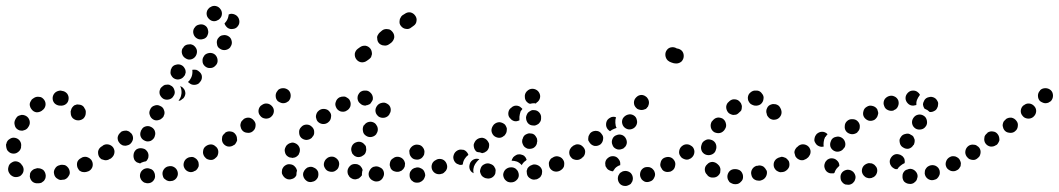

<svg xmlns="http://www.w3.org/2000/svg" viewBox="-27 -582 3519 638"><path d="M111 25Q115 22 119 19Q122 15 124 10Q125 6 125 1Q124 -10 117 -17Q109 -23 99 -23H96Q91 -22 86 -20Q82 -18 78 -14Q75 -11 73 -6Q72 -1 72 4Q73 14 80 21Q88 28 99 27H101Q106 27 111 25ZM201 3Q207 -5 204 -15Q203 -20 200 -24Q197 -28 193 -31Q189 -34 184 -34Q179 -35 174 -34L171 -33Q161 -31 156 -22Q150 -13 153 -3Q154 2 157 6Q160 10 164 12Q168 15 173 16Q178 16 183 15H186Q196 12 201 3ZM12 2Q16 5 21 6Q26 7 31 6Q36 5 40 3Q44 0 47 -4Q50 -8 51 -13Q52 -18 51 -23Q50 -28 47 -32Q47 -33 46 -33Q41 -42 31 -45Q21 -48 12 -42Q3 -37 1 -27Q-2 -17 3 -8Q4 -6 5 -5Q8 0 12 2ZM280 -27Q283 -37 279 -46Q277 -51 273 -54Q270 -57 265 -59Q261 -61 256 -61Q251 -61 246 -59L243 -57Q234 -53 230 -44Q227 -34 231 -24Q233 -20 236 -16Q240 -13 245 -11Q249 -10 254 -10Q259 -10 264 -12L267 -13Q276 -17 280 -27ZM351 -71Q353 -82 347 -90Q341 -99 331 -100Q321 -102 312 -96L310 -95Q301 -89 299 -79Q298 -68 303 -60Q306 -56 310 -53Q315 -51 320 -50Q324 -49 329 -50Q334 -51 338 -54L341 -55Q349 -61 351 -71ZM-6 -92Q-5 -87 -3 -83Q0 -79 4 -76Q8 -73 13 -72Q24 -70 32 -76Q41 -82 43 -92V-95Q45 -105 39 -114Q33 -122 23 -124Q13 -126 5 -120Q-4 -115 -6 -104L-7 -102Q-7 -97 -6 -92ZM22 -166Q24 -156 33 -151Q38 -148 43 -148Q48 -147 52 -149Q57 -150 61 -153Q65 -156 67 -160L69 -163Q74 -172 71 -182Q68 -192 59 -197Q55 -199 50 -200Q45 -201 40 -199Q35 -198 31 -195Q28 -192 25 -187L24 -185Q19 -176 22 -166ZM254 -222Q252 -227 248 -230Q244 -233 239 -234Q234 -235 229 -235Q225 -234 220 -232Q216 -229 213 -225Q210 -221 209 -216Q207 -212 208 -207Q208 -196 215 -189Q223 -182 233 -182Q243 -182 251 -189Q258 -197 258 -207Q258 -210 258 -213Q257 -218 254 -222ZM76 -247Q73 -243 72 -238Q71 -233 73 -228Q74 -224 77 -220Q83 -211 93 -209Q103 -208 112 -214Q113 -215 113 -215Q122 -221 124 -231Q126 -241 120 -250Q117 -254 113 -257Q109 -260 104 -260Q99 -261 94 -260Q89 -259 85 -256Q84 -255 82 -254Q78 -252 76 -247ZM157 -275Q149 -268 148 -258Q147 -247 154 -239Q161 -232 171 -231Q172 -231 173 -231Q184 -230 192 -236Q200 -242 201 -253Q202 -263 196 -271Q189 -279 179 -280Q177 -281 175 -281Q165 -281 157 -275Z M474 25Q483 21 487 11Q489 6 488 1Q488 -4 486 -8Q484 -13 481 -16Q477 -20 472 -21Q472 -21 472 -21Q463 -25 453 -21Q444 -17 440 -8Q438 -3 438 2Q438 7 440 11Q442 16 445 19Q449 23 453 25Q454 25 454 25Q464 29 474 25ZM561 7Q566 -2 563 -12Q560 -22 551 -27Q542 -32 532 -29H531Q521 -26 516 -17Q511 -8 514 2Q515 7 518 11Q522 14 526 17Q530 19 535 20Q540 20 545 19H546Q556 16 561 7ZM628 -20Q631 -24 633 -29Q634 -34 633 -39Q633 -44 630 -48Q628 -52 624 -55Q620 -58 615 -60Q611 -61 606 -60Q601 -60 596 -57Q587 -52 584 -42Q581 -32 586 -23Q591 -14 601 -11Q611 -8 620 -14H621Q625 -16 628 -20ZM427 -43Q423 -46 420 -50Q418 -54 417 -59Q416 -64 417 -69V-70Q419 -80 427 -86Q436 -91 446 -89Q451 -88 455 -86Q459 -83 462 -79Q465 -75 466 -70Q467 -65 466 -60V-59Q465 -55 463 -52Q461 -48 458 -46Q451 -45 444 -42Q441 -41 439 -39Q438 -39 437 -39Q437 -39 436 -40Q431 -41 427 -43ZM698 -73Q699 -83 693 -91Q687 -100 677 -102Q667 -103 658 -97Q649 -91 648 -81Q646 -71 652 -62Q655 -58 659 -55Q663 -53 668 -52Q673 -51 678 -52Q683 -53 687 -56Q696 -62 698 -73ZM353 -73Q355 -83 349 -92Q343 -100 333 -102Q323 -104 314 -98V-97Q305 -92 303 -81Q302 -71 308 -63Q313 -54 324 -52Q334 -51 342 -57H343Q351 -63 353 -73ZM415 -120Q416 -130 410 -138Q406 -142 402 -145Q398 -147 393 -148Q388 -148 383 -147Q378 -146 374 -143V-142Q366 -136 364 -126Q363 -115 370 -107Q373 -103 377 -101Q381 -98 386 -98Q391 -97 396 -99Q401 -100 405 -103Q413 -110 415 -120ZM441 -127Q445 -118 455 -114Q459 -112 464 -112Q469 -112 474 -114Q478 -116 482 -120Q485 -123 487 -128V-129Q491 -138 487 -148Q483 -157 473 -161Q469 -163 464 -163Q459 -163 454 -161Q449 -159 446 -155Q443 -151 441 -147V-146Q437 -136 441 -127ZM471 -199Q474 -189 484 -184Q488 -182 493 -182Q498 -182 503 -184Q507 -185 511 -189Q515 -192 517 -196V-197Q522 -206 518 -216Q515 -226 505 -230Q496 -235 486 -231Q476 -228 472 -218Q467 -208 471 -199ZM577 -293Q580 -292 582 -289Q589 -282 589 -271Q588 -261 581 -254H580Q577 -251 574 -249Q570 -247 566 -247Q569 -250 570 -254H571Q575 -262 576 -271Q577 -281 574 -290Q573 -293 572 -296Q572 -296 572 -296Q575 -295 577 -293ZM504 -268Q508 -258 517 -253Q526 -249 536 -252Q546 -255 550 -264L551 -265Q556 -274 552 -284Q549 -294 540 -298Q536 -301 531 -301Q526 -301 521 -300Q516 -298 513 -295Q509 -292 506 -288V-287Q501 -278 504 -268ZM644 -326Q644 -315 636 -308V-307Q629 -300 618 -300Q608 -300 601 -307Q600 -308 599 -308Q599 -309 598 -310Q603 -314 606 -320Q611 -328 612 -337Q613 -343 612 -350Q618 -351 625 -350Q631 -348 636 -343Q644 -336 644 -326ZM540 -346Q539 -341 540 -336Q542 -331 545 -327Q548 -323 552 -321Q561 -316 571 -319Q581 -322 586 -331H587Q589 -336 590 -341Q590 -346 589 -350Q587 -355 584 -359Q581 -363 577 -365Q568 -370 558 -367Q548 -365 543 -356V-355Q540 -351 540 -346ZM696 -383Q695 -393 688 -400Q680 -407 669 -406Q659 -405 652 -398V-397Q645 -389 646 -379Q646 -369 654 -362Q662 -355 672 -356Q682 -356 689 -364L690 -365Q697 -372 696 -383ZM578 -403Q581 -393 590 -388Q599 -382 609 -385Q619 -388 624 -397Q629 -406 627 -416Q624 -426 615 -432Q611 -434 606 -435Q601 -435 596 -434Q591 -433 587 -430Q583 -427 581 -422H580Q575 -413 578 -403ZM743 -445Q741 -456 733 -461Q724 -467 714 -465Q704 -464 698 -455L697 -454Q692 -446 694 -436Q695 -425 704 -420Q713 -414 723 -416Q733 -418 739 -426V-427Q745 -435 743 -445ZM616 -469Q619 -459 628 -454Q637 -449 647 -452Q657 -454 662 -463V-464Q667 -473 664 -483Q662 -493 653 -498Q644 -503 634 -500Q624 -498 619 -489L618 -488Q613 -479 616 -469ZM758 -531Q749 -537 739 -536Q737 -535 736 -535Q734 -534 733 -534Q732 -531 732 -528Q730 -518 724 -510Q722 -507 719 -504Q722 -495 730 -489Q738 -484 748 -486Q758 -487 764 -496Q770 -504 768 -515Q766 -525 758 -531ZM664 -551Q661 -547 660 -542Q659 -537 660 -532Q661 -527 664 -523Q667 -519 671 -516Q675 -513 680 -512Q684 -511 689 -512Q694 -513 698 -516H699Q703 -519 706 -523Q709 -527 710 -532Q711 -537 710 -542Q709 -547 706 -551Q700 -560 690 -562Q680 -564 672 -558H671Q667 -555 664 -551Z M695 -63Q697 -67 698 -72Q699 -77 698 -82Q697 -87 694 -91Q691 -95 687 -97Q683 -100 678 -101Q673 -102 668 -100Q663 -99 659 -96Q654 -93 652 -89Q649 -85 648 -80Q648 -75 649 -70Q650 -65 653 -61Q656 -57 660 -54Q664 -52 669 -51Q674 -50 679 -51Q683 -52 687 -55L688 -56Q692 -59 695 -63ZM757 -107Q760 -112 761 -116Q761 -121 760 -126Q759 -131 756 -135Q750 -144 740 -145Q730 -147 721 -141V-140Q717 -137 714 -133Q711 -129 711 -124Q710 -119 711 -114Q712 -109 715 -105Q721 -97 731 -95Q742 -94 750 -100H751Q755 -103 757 -107ZM822 -162Q824 -173 817 -181Q811 -189 801 -191Q791 -192 782 -186V-185Q778 -182 775 -178Q773 -174 772 -169Q771 -164 773 -159Q774 -154 777 -150Q783 -142 793 -141Q804 -139 812 -145L813 -146Q821 -152 822 -162ZM883 -211Q884 -221 877 -229Q870 -237 860 -238Q850 -239 842 -232H841Q833 -225 832 -215Q831 -205 838 -197Q844 -189 855 -188Q865 -187 873 -193L874 -194Q882 -201 883 -211ZM939 -264Q939 -275 932 -282Q924 -289 914 -289Q903 -289 896 -282V-281Q889 -274 889 -264Q889 -253 896 -246Q900 -243 905 -241Q909 -239 914 -239Q919 -239 924 -241Q928 -243 932 -246Q939 -254 939 -264Z M1023 16Q1027 12 1029 8Q1031 3 1031 -2Q1031 -7 1030 -11Q1026 -21 1016 -25Q1007 -30 997 -26H996Q992 -24 988 -20Q985 -17 983 -13Q980 -8 980 -3Q980 2 982 7Q986 16 995 21Q1004 25 1014 21H1015Q1020 19 1023 16ZM1246 7Q1251 -2 1248 -12Q1245 -22 1235 -26Q1226 -31 1216 -28H1215Q1206 -25 1201 -15Q1196 -6 1199 4Q1203 14 1212 18Q1221 23 1231 20H1232Q1242 16 1246 7ZM942 13Q937 15 932 14Q928 14 923 11Q919 9 916 5Q915 4 915 4Q912 0 910 -5Q909 -10 910 -15Q910 -20 913 -24Q915 -28 919 -31Q928 -38 938 -36Q948 -35 954 -27Q955 -26 955 -26Q956 -24 958 -21Q959 -18 960 -15Q958 -9 958 -3Q958 -2 958 0Q957 2 955 5Q953 7 951 9Q947 12 942 13ZM1155 14Q1150 14 1146 13Q1141 11 1137 8Q1133 5 1131 0Q1131 -1 1130 -1Q1126 -11 1129 -20Q1133 -30 1142 -35Q1147 -37 1152 -37Q1157 -37 1161 -36Q1166 -34 1170 -31Q1173 -27 1176 -23Q1176 -23 1176 -23Q1176 -21 1177 -20Q1177 -19 1178 -17Q1176 -12 1176 -7Q1175 -4 1176 0Q1174 3 1171 6Q1168 9 1165 11Q1160 13 1155 14ZM1313 -20Q1316 -24 1318 -29Q1319 -34 1319 -39Q1318 -44 1316 -48Q1311 -57 1301 -60Q1291 -63 1282 -58L1281 -57Q1277 -55 1273 -51Q1270 -47 1269 -42Q1268 -38 1268 -33Q1269 -28 1271 -23Q1276 -14 1286 -12Q1296 -9 1305 -14H1306Q1310 -17 1313 -20ZM1099 -30Q1102 -40 1097 -49Q1091 -58 1081 -61Q1071 -63 1062 -58L1061 -57Q1053 -52 1050 -42Q1047 -32 1053 -23Q1058 -14 1068 -12Q1078 -9 1087 -14L1088 -15Q1097 -20 1099 -30ZM1380 -64Q1383 -68 1383 -73Q1384 -78 1383 -82Q1382 -87 1379 -91Q1373 -100 1363 -101Q1353 -103 1344 -97Q1340 -94 1337 -90Q1334 -85 1333 -81Q1333 -76 1334 -71Q1335 -66 1338 -62Q1344 -53 1354 -52Q1364 -50 1373 -56Q1377 -59 1380 -64ZM920 -76Q917 -86 923 -95V-96Q926 -100 930 -103Q934 -106 939 -107Q943 -109 948 -108Q953 -107 958 -104Q966 -99 969 -89Q971 -79 966 -70V-69Q963 -65 959 -62Q955 -59 950 -58Q949 -58 948 -58Q947 -58 946 -57Q944 -58 941 -58Q938 -59 935 -59Q934 -59 933 -60Q932 -60 931 -61Q922 -66 920 -76ZM1140 -86Q1140 -81 1142 -76Q1143 -71 1147 -68Q1150 -64 1155 -62Q1159 -60 1164 -60Q1169 -60 1174 -62Q1178 -64 1182 -67Q1186 -70 1188 -75V-76Q1190 -80 1190 -85Q1190 -90 1189 -95Q1187 -100 1183 -103Q1180 -107 1175 -109Q1166 -113 1156 -109Q1147 -106 1142 -96V-95Q1140 -91 1140 -86ZM967 -142Q967 -131 974 -124Q982 -117 992 -117Q1003 -118 1010 -125V-126Q1018 -133 1017 -144Q1017 -154 1009 -161Q1002 -168 992 -168Q981 -168 974 -160Q966 -152 967 -142ZM1179 -147Q1180 -137 1189 -131Q1198 -125 1208 -127Q1218 -129 1224 -137V-138Q1227 -142 1228 -147Q1229 -152 1228 -157Q1227 -162 1224 -166Q1222 -170 1218 -173Q1209 -179 1199 -177Q1189 -175 1183 -166H1182Q1177 -157 1179 -147ZM1026 -207Q1024 -203 1023 -198Q1022 -193 1024 -188Q1025 -183 1028 -179Q1035 -171 1045 -170Q1055 -169 1063 -175L1064 -176Q1072 -182 1073 -193Q1075 -203 1068 -211Q1062 -219 1051 -220Q1041 -221 1033 -215L1032 -214Q1028 -211 1026 -207ZM1221 -220Q1220 -215 1221 -210Q1222 -205 1225 -201Q1228 -197 1232 -194Q1241 -189 1251 -191Q1261 -193 1267 -202V-203Q1270 -207 1271 -212Q1272 -217 1271 -222Q1270 -227 1267 -231Q1264 -235 1260 -237Q1251 -243 1241 -240Q1231 -238 1225 -229Q1222 -224 1221 -220ZM1089 -244Q1085 -235 1090 -225Q1094 -216 1104 -212Q1114 -209 1123 -213L1124 -214Q1133 -218 1137 -228Q1140 -238 1136 -247Q1134 -252 1130 -255Q1126 -258 1122 -260Q1117 -262 1112 -261Q1107 -261 1103 -259H1102Q1092 -254 1089 -244ZM1210 -247Q1211 -250 1212 -252Q1212 -255 1212 -258Q1211 -268 1203 -275Q1196 -282 1185 -281H1184Q1179 -281 1175 -279Q1170 -277 1167 -273Q1164 -269 1162 -264Q1161 -260 1161 -255Q1162 -244 1170 -238Q1177 -231 1188 -231L1189 -232Q1193 -232 1197 -234Q1201 -235 1204 -238Q1205 -240 1206 -241Q1208 -244 1210 -247Z M1206 -392Q1208 -397 1209 -402Q1209 -407 1208 -411Q1207 -416 1204 -420Q1198 -428 1188 -430Q1177 -431 1169 -425L1162 -420Q1154 -414 1152 -404Q1151 -393 1157 -385Q1163 -377 1173 -375Q1184 -374 1192 -380L1199 -385Q1203 -388 1206 -392ZM1283 -457Q1284 -467 1278 -475Q1275 -479 1271 -482Q1267 -485 1262 -485Q1257 -486 1252 -485Q1247 -484 1243 -481L1236 -475Q1232 -472 1230 -468Q1227 -464 1226 -459Q1226 -454 1227 -449Q1228 -444 1231 -440Q1234 -436 1238 -434Q1243 -431 1248 -431Q1253 -430 1257 -431Q1262 -432 1266 -435L1273 -440Q1281 -447 1283 -457ZM1357 -512Q1359 -522 1352 -531Q1346 -539 1336 -541Q1326 -542 1318 -536L1310 -531Q1306 -528 1304 -523Q1301 -519 1301 -514Q1300 -509 1301 -504Q1302 -500 1305 -496Q1312 -487 1322 -486Q1332 -484 1340 -491L1347 -496Q1356 -502 1357 -512Z M1377 18Q1381 15 1383 10Q1385 6 1386 1Q1386 -4 1384 -9Q1381 -19 1371 -23Q1362 -28 1352 -24H1351Q1346 -22 1342 -19Q1339 -15 1336 -11Q1334 -6 1334 -1Q1334 4 1335 8Q1337 13 1340 17Q1344 20 1348 23Q1353 25 1358 25Q1363 25 1367 24L1369 23Q1374 21 1377 18ZM1689 17Q1697 10 1697 0Q1697 -5 1695 -10Q1694 -14 1690 -18Q1687 -22 1682 -24Q1678 -26 1673 -26H1671Q1661 -26 1653 -19Q1646 -12 1645 -2Q1645 3 1647 8Q1649 13 1652 16Q1656 20 1660 22Q1665 24 1670 24H1671Q1682 24 1689 17ZM1765 9Q1769 7 1771 2Q1774 -2 1774 -7Q1775 -12 1774 -17Q1771 -27 1762 -32Q1753 -37 1743 -35L1742 -34Q1737 -33 1733 -30Q1729 -27 1726 -23Q1724 -18 1723 -14Q1723 -9 1724 -4Q1726 6 1735 11Q1744 17 1754 14H1756Q1761 12 1765 9ZM1606 9Q1616 4 1619 -6Q1620 -11 1620 -16Q1620 -21 1617 -25Q1615 -30 1611 -33Q1607 -36 1603 -37L1601 -38Q1591 -41 1582 -36Q1573 -32 1570 -22Q1568 -17 1568 -12Q1569 -7 1571 -3Q1573 2 1577 5Q1581 8 1586 10H1587Q1597 13 1606 9ZM1451 -11Q1455 -14 1457 -19Q1459 -23 1459 -28Q1459 -33 1457 -38Q1453 -48 1444 -52Q1434 -56 1424 -52L1423 -51Q1413 -47 1409 -38Q1405 -28 1409 -18Q1413 -9 1422 -5Q1432 -1 1442 -5H1443Q1448 -7 1451 -11ZM1546 -7 1544 -8Q1540 -10 1537 -14Q1534 -18 1533 -23Q1532 -28 1533 -33Q1534 -38 1536 -42Q1541 -50 1549 -53Q1557 -56 1566 -53Q1561 -49 1557 -44Q1551 -37 1548 -29Q1545 -20 1546 -11Q1546 -9 1547 -6Q1546 -7 1546 -7Q1546 -7 1546 -7ZM1842 -21Q1845 -24 1847 -29Q1848 -34 1848 -39Q1848 -44 1846 -48Q1841 -58 1832 -61Q1822 -65 1812 -60L1811 -59Q1806 -57 1803 -54Q1800 -50 1798 -45Q1796 -41 1797 -36Q1797 -31 1799 -26Q1803 -17 1813 -13Q1823 -10 1832 -14L1834 -15Q1838 -17 1842 -21ZM1691 -45Q1682 -48 1673 -48Q1674 -51 1675 -54Q1677 -56 1678 -59L1679 -60Q1683 -64 1687 -66Q1691 -69 1696 -69Q1701 -70 1706 -68Q1711 -67 1715 -64Q1718 -61 1720 -58Q1722 -54 1723 -51Q1722 -50 1720 -48Q1712 -43 1707 -34Q1707 -34 1707 -33Q1700 -41 1691 -45ZM1487 -41Q1484 -44 1482 -48Q1477 -58 1481 -68Q1484 -77 1493 -82L1495 -83Q1499 -85 1504 -85Q1509 -85 1514 -84Q1519 -82 1522 -79Q1526 -75 1528 -71Q1529 -70 1529 -69Q1529 -68 1529 -68Q1529 -67 1529 -67Q1522 -62 1517 -54Q1512 -46 1511 -37Q1510 -36 1510 -35Q1507 -34 1503 -34Q1499 -34 1496 -36Q1491 -37 1487 -41ZM1912 -63Q1915 -67 1916 -72Q1917 -77 1916 -82Q1915 -86 1912 -91Q1906 -99 1896 -101Q1886 -103 1877 -97L1876 -96Q1871 -93 1869 -89Q1866 -85 1865 -80Q1864 -75 1865 -70Q1866 -65 1869 -61Q1872 -57 1876 -54Q1880 -52 1885 -51Q1890 -50 1895 -51Q1900 -52 1904 -55L1905 -56Q1909 -59 1912 -63ZM1548 -92Q1547 -96 1547 -101Q1548 -106 1551 -111Q1553 -115 1557 -118L1558 -119Q1567 -125 1577 -124Q1587 -122 1593 -114Q1596 -110 1598 -105Q1599 -100 1598 -95Q1598 -91 1595 -86Q1593 -82 1589 -79L1587 -78Q1585 -76 1582 -75Q1579 -74 1575 -73Q1571 -75 1566 -76Q1562 -76 1559 -77Q1557 -78 1555 -79Q1554 -81 1552 -83Q1549 -87 1548 -92ZM1708 -110Q1709 -105 1711 -101Q1713 -96 1717 -93Q1721 -90 1726 -88Q1736 -86 1745 -90Q1754 -95 1757 -105V-107Q1759 -112 1758 -117Q1758 -122 1755 -126Q1753 -130 1749 -134Q1745 -137 1741 -138Q1736 -139 1731 -139Q1726 -138 1722 -136Q1717 -134 1714 -130Q1711 -126 1710 -121L1709 -120Q1708 -115 1708 -110ZM1655 -140Q1657 -145 1657 -150Q1658 -155 1656 -159Q1654 -164 1651 -168Q1643 -175 1633 -176Q1623 -176 1615 -169L1614 -168Q1607 -160 1606 -150Q1606 -140 1613 -132Q1620 -125 1631 -124Q1641 -124 1648 -131L1650 -132Q1653 -136 1655 -140ZM1727 -173Q1734 -165 1745 -165Q1750 -164 1754 -166Q1759 -168 1763 -171Q1766 -174 1769 -179Q1771 -183 1771 -188V-190Q1772 -200 1765 -208Q1758 -216 1748 -216Q1743 -217 1738 -215Q1734 -213 1730 -210Q1726 -207 1724 -202Q1722 -198 1721 -193V-191Q1721 -181 1727 -173ZM1703 -212Q1706 -216 1709 -220Q1708 -221 1707 -222Q1707 -223 1706 -223Q1702 -227 1698 -229Q1693 -231 1688 -231Q1683 -231 1679 -229Q1674 -227 1671 -223L1669 -222Q1662 -215 1662 -204Q1662 -194 1670 -187Q1673 -183 1678 -181Q1682 -179 1687 -179Q1690 -179 1693 -180Q1697 -181 1699 -182Q1699 -187 1699 -193V-194Q1700 -203 1703 -212ZM1753 -238Q1755 -239 1756 -241Q1758 -242 1760 -244L1761 -245Q1768 -252 1768 -263Q1767 -273 1760 -280Q1752 -287 1742 -287Q1732 -287 1724 -279L1723 -278Q1716 -270 1717 -260Q1717 -250 1724 -243Q1726 -241 1729 -239Q1731 -238 1734 -237Q1741 -239 1749 -239Q1751 -239 1753 -238Z M2060 34Q2065 32 2069 29Q2072 25 2074 21Q2076 16 2076 11Q2076 1 2069 -7Q2061 -14 2051 -14Q2046 -14 2041 -12Q2037 -10 2033 -7Q2030 -3 2028 1Q2026 6 2026 11Q2026 21 2033 29Q2040 36 2051 36Q2056 36 2060 34ZM2147 8Q2152 -1 2148 -11Q2147 -15 2143 -19Q2140 -23 2135 -25Q2131 -27 2126 -27Q2121 -27 2116 -26Q2106 -22 2102 -13Q2098 -3 2101 6Q2103 11 2106 15Q2109 18 2114 21Q2118 23 2123 23Q2128 23 2133 21Q2143 18 2147 8ZM2216 -29Q2219 -40 2214 -48Q2211 -53 2207 -56Q2203 -59 2198 -60Q2193 -61 2188 -60Q2183 -59 2179 -57Q2170 -52 2168 -41Q2165 -31 2171 -23Q2173 -18 2177 -15Q2181 -12 2186 -11Q2191 -10 2196 -11Q2201 -11 2205 -14Q2214 -19 2216 -29ZM1998 -16Q1993 -18 1990 -22Q1987 -26 1985 -30Q1984 -35 1984 -40Q1985 -51 1993 -57Q2001 -64 2012 -63Q2022 -62 2028 -54Q2035 -46 2034 -36Q2034 -35 2034 -35Q2034 -34 2034 -33Q2034 -33 2033 -33Q2024 -30 2017 -23Q2013 -18 2010 -13Q2009 -13 2008 -13Q2008 -13 2007 -13Q2002 -14 1998 -16ZM2280 -73Q2281 -83 2275 -91Q2273 -95 2268 -98Q2264 -101 2259 -102Q2254 -102 2250 -101Q2245 -100 2241 -97H2240Q2232 -91 2230 -81Q2228 -71 2234 -63Q2237 -58 2241 -56Q2246 -53 2251 -52Q2255 -51 2260 -52Q2265 -54 2269 -56V-57Q2278 -63 2280 -73ZM1917 -73Q1919 -83 1913 -91Q1910 -95 1906 -98Q1902 -101 1897 -102Q1892 -103 1887 -102Q1882 -100 1878 -98Q1874 -95 1871 -91Q1868 -86 1867 -81Q1867 -77 1868 -72Q1869 -67 1871 -63Q1877 -54 1888 -52Q1898 -51 1906 -56V-57Q1915 -62 1917 -73ZM2008 -101Q2011 -91 2021 -87Q2025 -85 2030 -85Q2035 -85 2040 -87Q2045 -88 2048 -92Q2052 -95 2054 -100Q2058 -109 2054 -119Q2050 -129 2041 -133Q2031 -137 2022 -133Q2012 -130 2008 -120Q2004 -110 2008 -101ZM1977 -119Q1979 -129 1972 -137Q1966 -146 1956 -147Q1945 -148 1937 -142Q1933 -139 1931 -134Q1928 -130 1928 -125Q1927 -120 1928 -115Q1930 -111 1933 -107Q1939 -99 1949 -97Q1959 -96 1968 -102Q1976 -109 1977 -119ZM1987 -171Q1988 -182 1996 -188Q2000 -191 2005 -193Q2009 -194 2014 -194Q2016 -193 2017 -193Q2019 -193 2020 -192Q2019 -188 2018 -184Q2017 -174 2019 -164Q2020 -160 2022 -157Q2018 -156 2014 -154Q2006 -151 2000 -146Q1998 -148 1996 -149Q1994 -151 1992 -153Q1986 -161 1987 -171ZM2041 -170Q2044 -160 2053 -155Q2062 -150 2072 -153Q2082 -156 2087 -165Q2092 -174 2089 -184Q2087 -194 2078 -199Q2069 -204 2059 -201Q2049 -198 2043 -189Q2038 -180 2041 -170ZM2080 -246Q2079 -241 2080 -236Q2081 -231 2084 -227Q2087 -223 2091 -220Q2095 -218 2100 -217Q2105 -216 2110 -217Q2114 -218 2119 -220Q2123 -223 2125 -227H2126Q2128 -232 2129 -236Q2130 -241 2129 -246Q2128 -251 2125 -255Q2123 -259 2118 -262Q2114 -265 2109 -266Q2105 -267 2100 -266Q2095 -265 2091 -262Q2087 -259 2084 -255Q2081 -251 2080 -246ZM2239 -413Q2245 -406 2245 -396Q2245 -386 2238 -378Q2230 -371 2220 -371Q2212 -371 2205 -374Q2198 -376 2192 -381Q2185 -388 2184 -398Q2183 -408 2189 -416Q2195 -424 2205 -425Q2214 -426 2222 -421Q2232 -420 2239 -413Z M2435 22Q2443 15 2442 4Q2442 -1 2440 -5Q2438 -10 2435 -13Q2431 -17 2427 -18Q2422 -20 2417 -20H2414Q2404 -20 2397 -13Q2390 -5 2390 5Q2390 10 2392 15Q2394 19 2397 23Q2401 26 2406 28Q2410 30 2415 30H2418Q2428 30 2435 22ZM2518 5Q2523 -4 2521 -14Q2519 -18 2516 -22Q2513 -26 2509 -29Q2505 -31 2500 -32Q2495 -33 2490 -31H2487Q2477 -28 2472 -19Q2467 -10 2470 0Q2471 5 2474 9Q2477 13 2481 15Q2486 18 2491 18Q2496 19 2500 18L2503 17Q2513 14 2518 5ZM2343 8Q2354 8 2361 0Q2364 -3 2366 -8Q2367 -13 2367 -18Q2367 -23 2365 -27Q2363 -32 2359 -35Q2359 -36 2358 -36Q2351 -43 2341 -44Q2330 -44 2323 -36Q2315 -29 2315 -19Q2315 -8 2323 -1Q2324 0 2325 2Q2333 9 2343 8ZM2595 -27Q2598 -37 2594 -47Q2591 -51 2588 -54Q2584 -58 2579 -59Q2575 -61 2570 -61Q2565 -60 2560 -58L2558 -57Q2549 -53 2545 -43Q2542 -33 2546 -24Q2549 -19 2552 -16Q2556 -13 2561 -11Q2565 -9 2570 -10Q2575 -10 2580 -12L2582 -13Q2591 -18 2595 -27ZM2661 -63Q2664 -67 2665 -72Q2666 -77 2664 -82Q2663 -86 2661 -91Q2655 -99 2645 -101Q2634 -103 2626 -97L2624 -95Q2620 -93 2617 -88Q2614 -84 2613 -79Q2612 -74 2614 -70Q2615 -65 2617 -61Q2620 -57 2624 -54Q2629 -51 2633 -50Q2638 -49 2643 -50Q2648 -52 2652 -54L2654 -56Q2658 -59 2661 -63ZM2280 -73Q2282 -83 2276 -92Q2273 -96 2269 -98Q2265 -101 2260 -102Q2255 -103 2250 -102Q2245 -101 2241 -98Q2232 -92 2230 -81Q2229 -71 2234 -63Q2237 -59 2242 -56Q2246 -53 2251 -52Q2256 -52 2260 -53Q2265 -54 2269 -56L2270 -57Q2278 -63 2280 -73ZM2306 -78Q2312 -69 2322 -67Q2332 -65 2341 -70Q2350 -75 2352 -85L2353 -88Q2355 -98 2350 -107Q2344 -116 2334 -118Q2324 -121 2315 -115Q2306 -110 2304 -100L2303 -97Q2301 -87 2306 -78ZM2339 -179 2338 -178Q2333 -169 2335 -159Q2337 -149 2346 -143Q2350 -141 2355 -140Q2360 -139 2365 -140Q2370 -141 2374 -144Q2378 -147 2381 -151V-152L2382 -153Q2388 -162 2385 -172Q2383 -182 2374 -188Q2370 -190 2365 -191Q2360 -192 2356 -191Q2351 -190 2347 -187Q2343 -184 2340 -180ZM2563 -228Q2560 -232 2555 -234Q2551 -236 2546 -236Q2541 -237 2536 -235Q2526 -232 2522 -223Q2517 -213 2521 -203Q2521 -203 2521 -202Q2522 -197 2526 -193Q2529 -189 2533 -187Q2537 -185 2542 -184Q2547 -184 2552 -185Q2562 -188 2567 -197Q2572 -206 2569 -216Q2568 -218 2568 -219Q2566 -224 2563 -228ZM2386 -227Q2386 -217 2392 -209Q2395 -205 2400 -203Q2404 -201 2409 -200Q2414 -200 2419 -201Q2424 -203 2427 -206L2429 -208Q2433 -211 2436 -215Q2438 -220 2438 -225Q2439 -230 2437 -234Q2436 -239 2432 -243Q2426 -251 2415 -252Q2405 -253 2397 -246L2395 -244Q2387 -238 2386 -227ZM2467 -275Q2459 -269 2458 -258Q2458 -253 2459 -249Q2461 -244 2464 -240Q2467 -236 2472 -234Q2476 -232 2481 -231Q2482 -231 2482 -231Q2493 -230 2501 -236Q2509 -243 2510 -253Q2512 -263 2505 -271Q2499 -280 2489 -281Q2487 -281 2485 -281Q2475 -282 2467 -275Z M2801 30Q2806 28 2809 24Q2813 20 2814 16Q2816 11 2816 6Q2815 -4 2808 -11Q2800 -18 2790 -18H2789Q2779 -17 2772 -10Q2765 -2 2766 8Q2766 13 2768 18Q2770 22 2774 26Q2777 29 2782 31Q2787 32 2792 32Q2797 32 2801 30ZM3005 28Q3009 27 3013 23Q3017 20 3019 16Q3021 11 3022 6Q3023 -4 3016 -12Q3009 -20 2999 -21H2998Q2993 -21 2989 -19Q2984 -18 2980 -15Q2976 -11 2974 -7Q2972 -3 2972 2Q2971 13 2977 21Q2984 28 2994 29H2995Q3000 30 3005 28ZM3087 11Q3091 7 3093 3Q3096 -2 3096 -7Q3096 -12 3095 -16Q3092 -26 3082 -31Q3073 -35 3063 -32Q3058 -30 3054 -27Q3051 -24 3048 -19Q3046 -15 3046 -10Q3045 -5 3047 0Q3050 9 3059 14Q3069 19 3079 15Q3084 14 3087 11ZM2887 -8Q2890 -18 2885 -27Q2882 -31 2879 -34Q2875 -37 2870 -39Q2865 -40 2860 -40Q2855 -39 2851 -37Q2841 -32 2838 -22Q2835 -12 2840 -3Q2843 2 2847 5Q2850 8 2855 9Q2860 11 2865 10Q2870 10 2874 7H2875Q2884 2 2887 -8ZM2720 -12Q2713 -19 2712 -30Q2712 -35 2714 -40Q2715 -44 2719 -48Q2722 -52 2727 -54Q2731 -56 2736 -56Q2747 -56 2754 -49Q2762 -42 2762 -32Q2762 -32 2762 -31Q2762 -31 2762 -31Q2759 -28 2756 -25Q2749 -18 2746 -8Q2745 -8 2745 -7Q2744 -6 2742 -6Q2740 -6 2738 -6Q2728 -5 2720 -12ZM3160 -22Q3163 -26 3165 -30Q3166 -35 3166 -40Q3165 -45 3163 -49Q3161 -54 3157 -57Q3153 -60 3148 -62Q3144 -63 3139 -63Q3134 -63 3129 -60Q3120 -55 3117 -46Q3113 -36 3118 -26Q3120 -22 3124 -19Q3128 -16 3133 -14Q3137 -13 3142 -13Q3147 -13 3152 -16Q3157 -18 3160 -22ZM2941 -24Q2936 -27 2934 -31Q2931 -35 2930 -40Q2929 -45 2930 -50Q2933 -60 2941 -66Q2950 -72 2960 -69Q2965 -68 2969 -65Q2973 -63 2976 -58Q2979 -54 2979 -50Q2980 -45 2979 -40Q2972 -37 2966 -32Q2959 -27 2955 -20Q2954 -20 2952 -20Q2951 -20 2949 -20Q2945 -21 2941 -24ZM3230 -73Q3232 -83 3226 -91Q3223 -95 3219 -98Q3215 -101 3210 -101Q3205 -102 3200 -101Q3195 -100 3191 -97Q3183 -91 3181 -81Q3179 -71 3185 -62Q3188 -58 3192 -55Q3196 -53 3201 -52Q3206 -51 3211 -52Q3216 -53 3220 -56Q3229 -62 3230 -73ZM2655 -57H2656Q2660 -60 2662 -64Q2665 -68 2666 -73Q2667 -78 2666 -83Q2665 -87 2662 -92Q2656 -100 2646 -102Q2636 -104 2627 -98Q2623 -95 2620 -90Q2617 -86 2616 -81Q2616 -76 2617 -72Q2618 -67 2620 -63Q2626 -54 2637 -52Q2647 -51 2655 -56ZM2732 -96Q2735 -86 2744 -81Q2753 -76 2763 -79Q2773 -82 2778 -91H2779Q2784 -100 2781 -110Q2778 -120 2769 -125Q2760 -130 2750 -127Q2740 -125 2735 -116V-115Q2730 -106 2732 -96ZM2962 -117Q2962 -112 2963 -107Q2964 -102 2967 -98Q2970 -94 2974 -92Q2983 -86 2993 -88Q3003 -91 3008 -100H3009Q3011 -104 3012 -109Q3013 -114 3012 -119Q3010 -124 3008 -128Q3005 -132 3000 -134Q2992 -140 2982 -137Q2971 -135 2966 -126Q2963 -122 2962 -117ZM2723 -136Q2716 -143 2708 -144Q2699 -145 2691 -140Q2686 -137 2684 -133Q2681 -129 2680 -124Q2679 -120 2679 -115Q2680 -110 2683 -106Q2687 -99 2695 -96Q2702 -93 2710 -95Q2709 -102 2710 -110Q2711 -119 2715 -127H2716Q2719 -132 2723 -136ZM2780 -162Q2779 -152 2786 -144Q2793 -137 2804 -136Q2814 -136 2822 -142V-143Q2830 -150 2830 -160Q2831 -170 2824 -178Q2817 -186 2806 -186Q2796 -187 2788 -180Q2780 -173 2780 -162ZM3004 -171Q3006 -161 3015 -155Q3023 -150 3034 -152Q3044 -154 3049 -162L3050 -163Q3055 -171 3053 -181Q3051 -192 3043 -197Q3034 -203 3024 -201Q3014 -199 3008 -190Q3002 -181 3004 -171ZM2842 -212Q2839 -202 2844 -193Q2850 -184 2860 -181Q2870 -179 2879 -184Q2883 -187 2886 -191Q2889 -195 2890 -200Q2892 -205 2891 -209Q2890 -214 2888 -219Q2882 -228 2872 -230Q2862 -233 2853 -227Q2844 -222 2842 -212ZM3044 -247V-248Q3049 -257 3059 -259Q3069 -262 3078 -257Q3082 -255 3085 -251Q3088 -247 3090 -242Q3091 -238 3090 -233Q3090 -228 3087 -223Q3084 -216 3077 -213Q3070 -209 3062 -210Q3059 -213 3055 -216Q3050 -219 3045 -221Q3041 -227 3040 -234Q3040 -241 3044 -247ZM2917 -257Q2913 -254 2911 -249Q2909 -244 2909 -239Q2909 -235 2911 -230Q2914 -220 2924 -216Q2933 -212 2943 -215V-216Q2953 -219 2957 -229Q2961 -238 2958 -248Q2954 -258 2944 -262Q2935 -266 2925 -262Q2920 -260 2917 -257ZM3008 -231H3007Q2997 -231 2990 -238Q2982 -246 2982 -256Q2982 -266 2990 -274Q2997 -281 3007 -281H3008Q3015 -281 3021 -277Q3027 -273 3030 -267Q3027 -263 3024 -258Q3019 -250 3018 -241Q3018 -237 3018 -233Q3015 -232 3013 -232Q3010 -231 3008 -231Z M3228 -63Q3230 -67 3231 -72Q3232 -77 3231 -82Q3230 -87 3227 -91Q3224 -95 3220 -97Q3216 -100 3211 -101Q3206 -102 3201 -100Q3196 -99 3192 -96Q3187 -93 3185 -89Q3182 -85 3181 -80Q3181 -75 3182 -70Q3183 -65 3186 -61Q3189 -57 3193 -54Q3197 -52 3202 -51Q3207 -50 3212 -51Q3216 -52 3220 -55L3221 -56Q3225 -59 3228 -63ZM3290 -107Q3293 -112 3294 -116Q3294 -121 3293 -126Q3292 -131 3289 -135Q3283 -144 3273 -145Q3263 -147 3254 -141V-140Q3250 -137 3247 -133Q3244 -129 3244 -124Q3243 -119 3244 -114Q3245 -109 3248 -105Q3254 -97 3264 -95Q3275 -94 3283 -100H3284Q3288 -103 3290 -107ZM3355 -162Q3357 -173 3350 -181Q3344 -189 3334 -191Q3324 -192 3315 -186V-185Q3311 -182 3308 -178Q3306 -174 3305 -169Q3304 -164 3306 -159Q3307 -154 3310 -150Q3316 -142 3326 -141Q3337 -139 3345 -145L3346 -146Q3354 -152 3355 -162ZM3416 -211Q3417 -221 3410 -229Q3403 -237 3393 -238Q3383 -239 3375 -232H3374Q3366 -225 3365 -215Q3364 -205 3371 -197Q3377 -189 3388 -188Q3398 -187 3406 -193L3407 -194Q3415 -201 3416 -211ZM3472 -264Q3472 -275 3465 -282Q3457 -289 3447 -289Q3436 -289 3429 -282V-281Q3422 -274 3422 -264Q3422 -253 3429 -246Q3433 -243 3438 -241Q3442 -239 3447 -239Q3452 -239 3457 -241Q3461 -243 3465 -246Q3472 -254 3472 -264Z"/></svg>

Font: FRB American Cursive Dotted Black
Style: Bold Italic
Weight: 900
Italic angle: -25°
Version: Version 2.0;Modular Font Editor K font №1